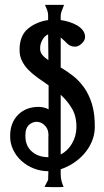

<svg xmlns="http://www.w3.org/2000/svg" viewBox="-20 -771 431 794"><path d="M164 2 179 -27Q180 -45 180 -63Q149 -63 120.5 -74Q92 -85 69.5 -105Q47 -125 34 -152.5Q21 -180 22 -212Q23 -265 55.5 -297Q88 -329 140 -329Q161 -329 181 -319V-366V-418Q158 -434 136 -449.5Q114 -465 97 -482.5Q80 -500 70 -521Q60 -542 61 -569Q62 -625 96.5 -653Q131 -681 179 -688V-708Q179 -720 174.5 -730.5Q170 -741 166 -751H245Q241 -739 236 -727.5Q231 -716 231 -703V-688Q247 -686 265 -680.5Q283 -675 298 -666.5Q313 -658 322.5 -645.5Q332 -633 332 -617Q331 -603 317.5 -590.5Q304 -578 290 -578Q271 -578 258 -591Q245 -604 231 -616V-492Q255 -478 280.5 -458.5Q306 -439 327 -410Q348 -381 360.5 -340Q373 -299 372 -241Q371 -212 359.5 -185Q348 -158 328.5 -135.5Q309 -113 283.5 -96.5Q258 -80 231 -71V-50Q231 -35 234.5 -22Q238 -9 243 2Q233 3 223 3H204Q194 3 184 2.5Q174 2 164 2ZM296 -242Q297 -289 278 -321.5Q259 -354 231 -379V-132Q260 -147 277.5 -177Q295 -207 296 -242ZM85 -212Q84 -169 111 -145Q138 -121 180 -121V-141V-201Q183 -231 169 -248Q155 -265 136 -267Q117 -269 101 -255.5Q85 -242 85 -212ZM146 -573Q145 -556 154.5 -544.5Q164 -533 180 -522Q180 -530 180 -537L179 -629Q164 -622 155 -605.5Q146 -589 146 -573Z"/></svg>

Font: Fette Mikado
Style: Regular
Weight: 400
Designer: Peter Wiegel
Foundry: Peter Wiegel
Version: Version 1.000